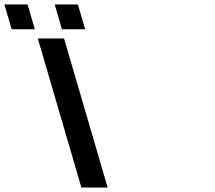

<svg xmlns="http://www.w3.org/2000/svg" viewBox="-321 -839 964 859"><path d="M43.1 0H160.6L-34.4 -667H-151.9ZM-43.9 -708H59.9L27.4 -819H-76.3ZM-268.9 -708H-165.1L-197.6 -819H-301.3Z"/></svg>

Font: Din Kursivschrift
Style: BreitLeft
Weight: 400
Version: Version 1.089